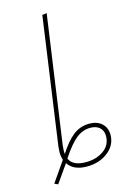

<svg xmlns="http://www.w3.org/2000/svg" viewBox="-121 -792 586 903"><g transform="rotate(-15 172.0 -340.0)"><path d="M344 -106Q344 -56 302 -23Q260 10 199 10Q134 10 107 -31L46 56L29 48L97 -50Q91 -68 91 -90Q91 -98 93 -116L180 -733L202 -736L114 -116Q112 -96 112 -89Q112 -79 113 -74Q148 -129 182 -155.5Q216 -182 261 -182Q299 -182 321.5 -161Q344 -140 344 -106ZM322 -106Q322 -132 305.5 -147Q289 -162 260 -162Q223 -162 191.5 -137Q160 -112 119 -50Q136 -11 199 -11Q251 -11 286.5 -36.5Q322 -62 322 -106Z"/></g></svg>

Font: FiraGO Thin
Style: Italic
Weight: 100
Italic angle: -8°
Designer: bBox Type GmbH
Foundry: bBox Type GmbH
Version: Version 1.001